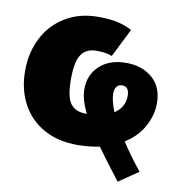

<svg xmlns="http://www.w3.org/2000/svg" viewBox="-79 -627 792 849"><g transform="rotate(10 316.5 -202.5)"><path d="M505 -32Q540 23 593 89L505 149Q438 63 401 10Q351 20 301 20Q214 20 150 -15.5Q86 -51 51.5 -115.5Q17 -180 17 -263Q17 -347 51.5 -413Q86 -479 149 -516.5Q212 -554 295 -554Q347 -554 382 -546Q417 -538 447 -522L383 -394Q355 -405 313 -405Q267 -405 245 -373Q223 -341 223 -263Q223 -181 245.5 -152Q268 -123 312 -123H319Q289 -183 289 -228Q289 -294 333.5 -334.5Q378 -375 452 -375Q524 -375 570 -335Q616 -295 616 -222Q616 -169 588 -117.5Q560 -66 505 -32ZM438 -151Q483 -181 483 -232Q483 -274 451 -274Q435 -274 426.5 -262.5Q418 -251 418 -231Q418 -200 438 -151Z"/></g></svg>

Font: FiraGO Heavy
Style: Regular
Weight: 900
Designer: bBox Type
Foundry: bBox Type GmbH
Version: Version 1.001